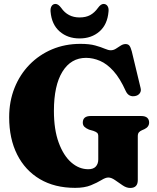

<svg xmlns="http://www.w3.org/2000/svg" viewBox="-20 -938 796 974"><path d="M679 -24.5Q679 15.5 640.5 15.5Q621.5 15.5 602 2.2Q582.5 -11 563.8 -24.2Q545 -37.5 529.5 -37.5Q515.5 -37.5 494.5 -24.5Q473.5 -11.5 441.2 1.8Q409 15 361 15Q257.5 15 182.5 -29.2Q107.5 -73.5 67 -154Q26.5 -234.5 26.5 -343.5Q26.5 -423.5 53.5 -491.5Q80.5 -559.5 129.5 -609.8Q178.5 -660 244.2 -687.8Q310 -715.5 388 -715.5Q434 -715.5 463.5 -707.2Q493 -699 511.2 -691Q529.5 -683 542 -683Q555.5 -683 567.8 -690.8Q580 -698.5 592.2 -706.5Q604.5 -714.5 617 -714.5Q630 -714.5 636.5 -706.2Q643 -698 648.5 -677.5L693 -492.5Q697.5 -477 689.5 -465.5Q681.5 -454 666.5 -451Q651.5 -447.5 638.8 -453.2Q626 -459 618 -476Q589 -540.5 556 -577.2Q523 -614 487.5 -629.2Q452 -644.5 416.5 -644.5Q340 -644.5 296.8 -574.5Q253.5 -504.5 253.5 -375.5Q253.5 -280.5 277.8 -214.5Q302 -148.5 341.5 -114Q381 -79.5 428 -79.5Q453.5 -79.5 466 -93.2Q478.5 -107 478.5 -129V-247Q478.5 -259 472.8 -264.2Q467 -269.5 454 -274L431.5 -280.5Q417 -286.5 408.5 -294.5Q400 -302.5 400 -316Q400 -349.5 440.5 -349.5H695.5Q717 -349.5 726.8 -340.5Q736.5 -331.5 736.5 -316.5Q736.5 -294 712 -282.5L700.5 -277.5Q691 -273.5 685 -267Q679 -260.5 679 -247ZM383.5 -849.5Q415.5 -849.5 437.5 -861.5Q459.5 -873.5 477 -898Q491.5 -918 505 -918Q518.5 -918 525.5 -907.2Q532.5 -896.5 530.5 -879Q525 -813.5 484.5 -778.2Q444 -743 383.5 -743Q323.5 -743 282.8 -778.2Q242 -813.5 236.5 -879Q235 -896.5 241.8 -907.2Q248.5 -918 262 -918Q275.5 -918 290.5 -898Q324 -849.5 383.5 -849.5Z"/></svg>

Font: Fraunces 72pt S050 Black
Style: Regular
Weight: 900
Version: Version 1.000; ttfautohint (v1.8.3)